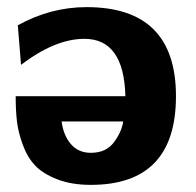

<svg xmlns="http://www.w3.org/2000/svg" viewBox="-20 -508 551 539"><path d="M24 -238H332Q328 -399 217 -399Q135 -399 39 -326L30 -437Q122 -488 223 -488Q474 -488 474 -238Q474 11 235 11Q181 11 141 -4.5Q101 -20 79 -43Q57 -66 44 -101.5Q31 -137 27.5 -168Q24 -199 24 -238ZM153 -167Q158 -128 179 -103.5Q200 -79 235 -79Q277 -79 299 -107.5Q321 -136 326 -167Z"/></svg>

Font: Coval
Style: Black
Weight: 1000
Foundry: Context Ltd
Version: Version 001.000